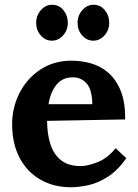

<svg xmlns="http://www.w3.org/2000/svg" viewBox="-20 -771 578 807"><path d="M278 16Q205 16 149 -16.5Q93 -49 62 -108.5Q31 -168 31 -249Q31 -319 62 -380Q93 -441 149.5 -478.5Q206 -516 281 -516Q323 -516 363 -504.5Q403 -493 435.5 -465Q468 -437 487.5 -389Q507 -341 506 -269L178 -263Q178 -209 191.5 -166Q205 -123 236 -98Q267 -73 319 -73Q349 -73 390.5 -89.5Q432 -106 466 -148L511 -106Q475 -55 434 -28.5Q393 -2 352.5 7Q312 16 278 16ZM184 -333H368Q367 -395 344 -420.5Q321 -446 286 -446Q242 -446 217 -414.5Q192 -383 184 -333ZM372 -600Q345 -600 325.5 -622Q306 -644 306 -675Q306 -706 326 -728.5Q346 -751 373 -751Q402 -751 420.5 -728.5Q439 -706 439 -675Q439 -644 419 -622Q399 -600 372 -600ZM198 -600Q171 -600 151.5 -622Q132 -644 132 -675Q132 -706 152 -728.5Q172 -751 199 -751Q228 -751 246.5 -728.5Q265 -706 265 -675Q265 -644 245 -622Q225 -600 198 -600Z"/></svg>

Font: Lora
Style: Bold
Weight: 700
Designer: Olga Karpushina, Alexei Vanyashin (Cyrillic)
Foundry: Cyreal
Version: Version 3.006; ttfautohint (v1.8.4.7-5d5b);gftools[0.9.30]